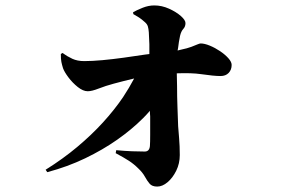

<svg xmlns="http://www.w3.org/2000/svg" viewBox="-20 -627 1040 707"><path d="M408 -74Q440 -71 466 -70Q492 -69 513 -69Q530 -69 532 -89Q533 -102 533 -130Q533 -158 533 -199Q532 -208 532 -219Q520 -205 507 -192Q465 -150 411.5 -112.5Q358 -75 293.5 -44Q229 -13 154 7L148 -2Q212 -42 264.5 -86Q317 -130 359 -176Q401 -222 433 -269Q456 -304 474 -338Q432 -328 399 -319Q369 -311 343.5 -301Q318 -291 303 -291Q286 -291 266.5 -306.5Q247 -322 232 -342Q217 -362 212 -376Q208 -389 206 -399Q204 -409 204 -428L210 -432Q228 -419 246.5 -410.5Q265 -402 290 -402Q320 -402 357.5 -405.5Q395 -409 435 -414.5Q475 -420 514 -426Q522 -427 530 -428Q530 -444 530 -464Q529 -489 528 -508Q527 -521 524.5 -529.5Q522 -538 514 -545Q502 -556 492 -562.5Q482 -569 471 -575L470 -582Q484 -590 505.5 -598.5Q527 -607 548 -607Q576 -607 602.5 -595Q629 -583 646 -568Q663 -553 663 -542Q663 -529 655 -520.5Q647 -512 643 -495Q638 -471 636 -452Q635 -446 634 -441Q640 -442 646 -444Q670 -449 684.5 -454.5Q699 -460 707 -463.5Q715 -467 719 -467Q733 -467 752.5 -459Q772 -451 790.5 -438.5Q809 -426 821 -412.5Q833 -399 833 -388Q833 -370 822 -358.5Q811 -347 792 -347Q768 -347 720 -354Q686 -359 631 -357Q631 -335 632 -310Q632 -271 633.5 -231.5Q635 -192 636 -162Q637 -148 639.5 -118.5Q642 -89 642 -56Q642 -25 629 1.5Q616 28 597 44Q578 60 559 60Q540 60 531 49.5Q522 39 513.5 23.5Q505 8 489 -7Q473 -23 454.5 -35Q436 -47 406 -63Z"/></svg>

Font: Early Summer Mincho Heavy
Style: Regular
Weight: 900
Designer: GuiWonder
Version: Version 1.002